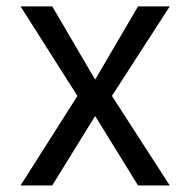

<svg xmlns="http://www.w3.org/2000/svg" viewBox="-20 -565 580 585"><path d="M139.2 -545.5H42.6L215.9 -272.7L42.6 0H139.2L269.9 -211.6L400.6 0H497.2L321 -272.7L497.2 -545.5H400.6L269.9 -322.4Z"/></svg>

Font: Margiela Sans
Style: Regular
Weight: 400
Designer: Stefan Endress, Andreas Faust
Version: Version 1.100;FEAKit 1.0